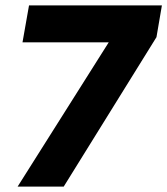

<svg xmlns="http://www.w3.org/2000/svg" viewBox="-20 -688 617 708"><path d="M215 0 557 -551 577 -668H87L63 -532H381L45 0Z"/></svg>

Font: Celebes ExtraBold
Style: Italic
Weight: 800
Italic angle: -10°
Designer: Anugrah Pasau
Foundry: Lafontype
Version: Version 1.000